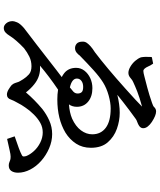

<svg xmlns="http://www.w3.org/2000/svg" viewBox="67 -872 865 1040"><g transform="rotate(90 500.0 -351.5)"><path d="M475 -315Q486 -325 486 -339Q486 -353 478.5 -361Q471 -369 450.5 -369Q430 -369 417.5 -359.5Q405 -350 405 -335Q405 -308 453 -297Q467 -308 475 -315ZM558 -335Q558 -310 545 -292Q589 -295 622 -309Q664 -328 685.5 -357Q707 -386 707 -418Q707 -465 671.5 -491.5Q636 -518 567 -518Q536 -518 496.5 -507Q457 -496 426.5 -477Q396 -458 360 -425.5Q324 -393 280 -350Q275 -342 264.5 -333.5Q254 -325 240 -325Q226 -325 215.5 -334.5Q205 -344 205 -367Q205 -379 211.5 -388.5Q218 -398 229.5 -408.5Q241 -419 263 -433Q345 -495 461 -599Q496 -630 520 -652.5Q544 -675 557 -688Q506 -674 475.5 -662Q445 -650 424 -640Q414 -636 404 -627Q390 -614 374.5 -614Q359 -614 341 -624.5Q323 -635 309.5 -650.5Q296 -666 290 -682Q286 -704 288 -733L289 -741L324 -748L328 -742Q334 -734 339 -722Q351 -695 364 -695Q373 -695 395 -701Q466 -719 494.5 -728Q523 -737 537 -742Q555 -748 559 -753Q569 -764 583 -764Q605 -764 640 -741Q655 -731 664.5 -719Q674 -707 674 -694Q674 -681 661 -672Q652 -666 640.5 -662Q629 -658 624 -654Q602 -637 579 -621Q531 -585 493 -554Q546 -567 590 -567Q634 -567 677.5 -551.5Q721 -536 750.5 -502Q780 -468 780 -411Q780 -365 757.5 -330.5Q735 -296 698 -273Q624 -229 518 -229Q491 -229 465 -233Q394 -185 335 -135Q392 -140 436 -104Q459 -86 480 -59Q519 -105 569 -147Q598 -170 632.5 -185.5Q667 -201 706 -201Q745 -201 783 -184.5Q821 -168 851 -141.5Q881 -115 898 -82Q915 -49 915 -16Q915 6 905.5 20Q896 34 876 34Q866 34 859 31Q852 28 845.5 26Q839 24 827.5 24Q816 24 795 29L732 43L718 2Q759 -12 782 -20.5Q805 -29 818 -36Q827 -40 827 -46Q827 -52 825 -60Q817 -81 798 -102Q779 -123 752 -136.5Q725 -150 697 -150Q669 -150 645.5 -137Q622 -124 600 -102Q578 -80 562 -56Q547 -35 535 -11Q524 8 519 22Q512 44 492 44Q479 44 464 35Q449 26 440 18Q431 7 429 -1Q427 -9 423.5 -17.5Q420 -26 409 -43.5Q398 -61 382.5 -75Q367 -89 338.5 -89Q310 -89 286.5 -77.5Q263 -66 241 -49Q195 -6 170 34Q165 43 155 52Q145 61 131 61Q117 61 105.5 47.5Q94 34 94 13Q94 5 100.5 -11Q107 -27 131 -48Q143 -57 167.5 -76Q192 -95 220.5 -116.5Q249 -138 283 -165Q338 -208 357 -222.5Q376 -237 397 -253Q385 -259 375 -267Q347 -290 347 -331Q347 -356 362.5 -376Q378 -396 403 -407.5Q428 -419 457 -419Q502 -419 530 -396Q558 -373 558 -335Z"/></g></svg>

Font: Early Summer Mincho Screen
Style: Regular
Weight: 400
Designer: GuiWonder
Version: Version 1.002